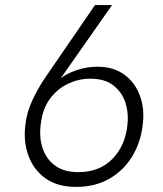

<svg xmlns="http://www.w3.org/2000/svg" viewBox="-20 -720 641 754"><path d="M280 14Q205 14 158 -20Q111 -54 91 -110.5Q71 -167 80 -232Q85 -279 107 -326Q129 -373 156 -413L353 -700H420L218 -412Q239 -430 279.5 -444Q320 -458 363 -458Q424 -458 466.5 -428Q509 -398 529 -345.5Q549 -293 540 -226Q532 -160 499 -105.5Q466 -51 410 -18.5Q354 14 280 14ZM287 -44Q370 -44 420.5 -95Q471 -146 480 -226Q486 -273 473 -315Q460 -357 426 -384Q392 -411 334 -411Q290 -411 248 -391.5Q206 -372 176.5 -332.5Q147 -293 140 -232Q133 -179 148 -136Q163 -93 198 -68.5Q233 -44 287 -44Z"/></svg>

Font: Haskoy Light
Style: Italic
Weight: 300
Designer: Ertekin Erdin
Foundry: Ertekin Erdin
Version: Version 2.000; ttfautohint (v1.8.4.7-5d5b)